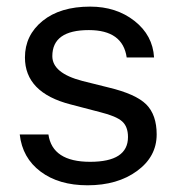

<svg xmlns="http://www.w3.org/2000/svg" viewBox="-20 -551 528 575"><path d="M54.7 -378.9Q54.7 -445.3 107.4 -488.3Q160.2 -531.2 250 -531.2Q328.1 -531.2 382.8 -488.3Q437.5 -445.3 441.4 -378.9H359.4Q347.7 -460.9 246.1 -460.9Q136.7 -460.9 136.7 -382.8Q136.7 -332 226.6 -308.6L304.7 -289.1Q386.7 -269.5 418 -238.3Q449.2 -207 449.2 -148.4Q449.2 -82 390.6 -39.1Q332 3.9 242.2 3.9Q156.2 3.9 101.6 -37.1Q46.9 -78.1 39.1 -148.4H125Q136.7 -66.4 250 -66.4Q363.3 -66.4 363.3 -140.6Q363.3 -171.9 345.7 -187.5Q328.1 -203.1 281.2 -214.8L191.4 -238.3Q54.7 -273.4 54.7 -378.9Z"/></svg>

Font: 和音 by 宁静之雨，公众号njzyshare
Style: Regular
Weight: 400
Designer: Steve Matteson
Foundry: Ascender Corporation
Version: Version 6.00;June 8, 2018;FontCreator 11.0.0.2388 32-bit